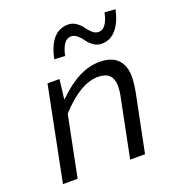

<svg xmlns="http://www.w3.org/2000/svg" viewBox="-131 -827 862 934"><g transform="rotate(-20 300.0 -360.5)"><path d="M36 0 133 -486H195L183 -387H187Q298 -498 405 -498Q468 -498 499 -466Q530 -434 530 -377Q530 -346 521 -297L461 0H384L442 -289Q451 -327 451 -357Q451 -432 374 -432Q282 -432 175 -314L112 0ZM447 -577Q424 -577 405.5 -590.5Q387 -604 376.5 -619.5Q366 -635 350.5 -648.5Q335 -662 318 -662Q276 -662 259 -582L204 -585Q232 -721 324 -721Q347 -721 366 -707.5Q385 -694 395.5 -678.5Q406 -663 421 -649.5Q436 -636 453 -636Q495 -636 512 -716L567 -712Q555 -651 524.5 -614Q494 -577 447 -577Z"/></g></svg>

Font: TypoPRO Source Code Pro
Style: Italic
Weight: 400
Italic angle: -11°
Monospace: yes
Designer: Paul D. Hunt, Teo Tuominen
Foundry: Adobe Systems Incorporated
Version: Version 1.030;PS 1.0;hotconv 1.0.84;makeotf.lib2.5.63406